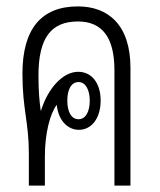

<svg xmlns="http://www.w3.org/2000/svg" viewBox="-20 -579 499 599"><path d="M223 -559C109 -559 50 -489 50 -349C50 -238 70 -198 70 -101V0H120V-91C120 -163 136 -224 157 -252C162 -202 192 -174 226 -174C267 -174 294 -212 294 -265C294 -320 266 -355 224 -355C175 -355 129 -302 108 -234H107C103 -263 100 -294 100 -344C100 -460 139 -512 223 -512C299 -512 337 -462 337 -360V0H387V-367C387 -502 317 -559 223 -559ZM225 -323C248 -323 260 -297 260 -265C260 -232 248 -207 225 -207C202 -207 190 -231 190 -265C190 -299 202 -323 225 -323Z"/></svg>

Font: Noto Sans Thai Looped ExtraCondensed Light
Style: Regular
Weight: 300
Width: 2
Designer: Sasikarn Vongin, Ben Mitchell
Foundry: The Fontpad Ltd
Version: Version 1.001